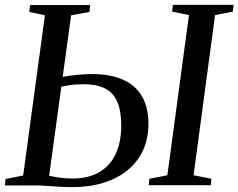

<svg xmlns="http://www.w3.org/2000/svg" viewBox="-25 -763 982 791"><path d="M271 8Q246 8 219.2 6.2Q192.5 4.5 167 2.8Q141.5 1 120.5 1H-5L-2 -25.5L70.5 -40L160 -700L95.5 -714L99 -742H346.5L343.5 -714L268 -700L177.5 -39Q196.5 -34.5 221.5 -31Q246.5 -27.5 272 -27.5Q338.5 -27.5 383.5 -53.5Q428.5 -79.5 451.5 -128.5Q474.5 -177.5 474.5 -245.5Q474.5 -307 457.8 -344.5Q441 -382 407 -399Q373 -416 320 -416Q287 -416 258.5 -411.5Q230 -407 208.5 -403L210.5 -442Q227 -446 251.5 -449.5Q276 -453 302.8 -455.5Q329.5 -458 353 -458Q428 -458 480 -435.5Q532 -413 559.2 -367.2Q586.5 -321.5 586.5 -252.5Q586.5 -193 564.8 -145Q543 -97 501.8 -62.8Q460.5 -28.5 402.2 -10.2Q344 8 271 8ZM587.5 0 590.5 -26.5 664.5 -41 753.5 -701 684 -715 687.5 -743H937.5L934 -715L861 -701L772.5 -41L846 -26.5L843.5 0Z"/></svg>

Font: Merriweather 96pt
Style: Italic
Weight: 400
Italic angle: -7.8°
Version: Version 2.101